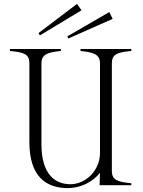

<svg xmlns="http://www.w3.org/2000/svg" viewBox="-20 -952 733 987"><path d="M655 -690V-700H394V-690C459 -683 494 -674 494 -626V-166C494 -75 420 -5 342 -5C262 -5 193 -57 193 -211V-626C193 -674 227 -683 293 -690V-700H31V-690C104 -683 131 -674 131 -626V-222C131 -40 221 15 329 15C394 15 458 -17 494 -64L492 0H655V-10C584 -17 555 -26 555 -74V-626C555 -674 583 -683 655 -690ZM399 -899 376 -932 178 -782 185 -770ZM559 -855 542 -890 326 -765 331 -754Z"/></svg>

Font: Sprat Condensed Light
Style: Regular
Weight: 300
Width: 3
Designer: Ethan Nakache
Foundry: Collletttivo
Version: Version 2.000;Glyphs 3.2 (3217)